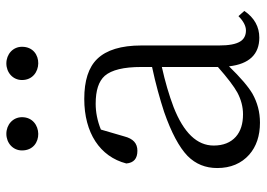

<svg xmlns="http://www.w3.org/2000/svg" viewBox="-134 -670 818 589"><g transform="rotate(-90 274.5 -375.0)"><path d="M193 14C226 14 255 6 282 -9C304 -22 332 -46 366 -81C373 -19 403 12 454 12C487 12 515 -3 536 -34L520 -52C505 -37 490 -29 476 -29C461 -29 449 -35 442 -47C434 -60 430 -81 430 -112V-350C430 -412 416 -457 389 -485C363 -512 322 -525 266 -525C162 -525 89 -477 68 -396C70 -373 83 -362 107 -362C130 -362 144 -375 151 -402L172 -474C199 -485 226 -490 251 -490C292 -490 320 -481 337 -462C355 -441 364 -404 364 -350V-317C312 -306 266 -293 226 -280C163 -258 118 -234 91 -208C66 -183 54 -153 54 -117C54 -76 68 -43 95 -19C120 3 153 14 193 14ZM219 -38C190 -38 167 -45 150 -60C132 -76 123 -99 123 -128C123 -179 162 -220 241 -251C278 -265 319 -277 364 -287V-115C331 -86 305 -66 285 -55C264 -44 242 -38 219 -38ZM108 -716C108 -648 210 -651 210 -716C210 -744 187 -764 159 -764C131 -764 108 -744 108 -716ZM324 -716C324 -651 426 -648 426 -716C426 -744 403 -764 375 -764C347 -764 324 -744 324 -716Z"/></g></svg>

Font: AllPunType Light
Style: Regular
Weight: 300
Version: 1.0